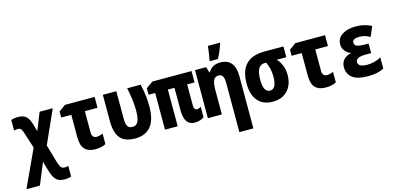

<svg xmlns="http://www.w3.org/2000/svg" viewBox="-84 -1332 4409 2133"><g transform="rotate(-15 2120.0 -265.5)"><path d="M449 245Q405 245 375.5 230.5Q346 216 325.5 179.5Q305 143 288 80L263 -6L162 240H7L204 -186L147 -364Q134 -405 121.5 -418Q109 -431 86 -431Q67 -431 43 -424V-547Q59 -552 79.5 -555.5Q100 -559 124 -559Q189 -559 221 -525Q253 -491 273 -414L290 -351L371 -553H522L351 -171L406 20Q418 60 427.5 81Q437 102 449.5 109.5Q462 117 481 117Q503 117 523 110V233Q510 237 492 241Q474 245 449 245Z M864 10Q784 10 743 -32Q702 -74 702 -174V-429H586V-498L662 -554H1004V-429H858V-181Q858 -150 873 -135Q888 -120 912 -120Q928 -120 946.5 -124.5Q965 -129 984 -137V-17Q961 -4 931 3Q901 10 864 10Z M1322 9Q1199 8 1148.5 -57Q1098 -122 1098 -249V-553H1253V-235Q1253 -176 1269.5 -149.5Q1286 -123 1326 -123Q1369 -123 1389.5 -161.5Q1410 -200 1410 -294Q1410 -355 1401.5 -419Q1393 -483 1378 -553H1533Q1550 -478 1557 -419.5Q1564 -361 1564 -296Q1564 -141 1502 -66Q1440 9 1322 9Z M2006 10Q1887 10 1887 -164V-422H1811V0H1665V-422H1589V-497L1668 -553H2118V-422H2033V-179Q2033 -127 2068 -127Q2080 -127 2092.5 -132Q2105 -137 2114 -144V-23Q2098 -10 2070.5 0Q2043 10 2006 10Z M2158 0V-553H2286L2305 -489H2312Q2333 -523 2366 -543Q2399 -563 2450 -563Q2531 -563 2574 -512.5Q2617 -462 2617 -360V240H2456V-322Q2456 -380 2441 -404Q2426 -428 2396 -428Q2353 -428 2336 -392.5Q2319 -357 2319 -280V0ZM2343 -621Q2347 -638 2352 -668Q2357 -698 2360.5 -729Q2364 -760 2366 -776H2504V-764Q2491 -727 2474.5 -686.5Q2458 -646 2435 -606H2343Z M2905 10Q2794 10 2733.5 -60Q2673 -130 2673 -260Q2673 -406 2743 -479.5Q2813 -553 2958 -553H3175V-429H3065Q3100 -393 3119 -344.5Q3138 -296 3138 -234Q3138 -161 3110 -106Q3082 -51 3030 -20.5Q2978 10 2905 10ZM2906 -117Q2981 -117 2981 -260Q2981 -309 2971.5 -349Q2962 -389 2943 -429H2930Q2878 -429 2854 -388Q2830 -347 2830 -261Q2830 -117 2906 -117Z M3514 10Q3434 10 3393 -32Q3352 -74 3352 -174V-429H3236V-498L3312 -554H3654V-429H3508V-181Q3508 -150 3523 -135Q3538 -120 3562 -120Q3578 -120 3596.5 -124.5Q3615 -129 3634 -137V-17Q3611 -4 3581 3Q3551 10 3514 10Z M4005 10Q3875 10 3819.5 -34.5Q3764 -79 3764 -152Q3764 -195 3780.5 -222Q3797 -249 3823 -264.5Q3849 -280 3877 -286V-291Q3857 -298 3837 -313.5Q3817 -329 3803.5 -353.5Q3790 -378 3790 -412Q3790 -483 3851 -521.5Q3912 -560 4009 -560Q4056 -560 4099 -550Q4142 -540 4187 -518L4138 -404Q4107 -421 4080 -429.5Q4053 -438 4018 -438Q3979 -438 3957.5 -427Q3936 -416 3936 -391Q3936 -362 3965.5 -350.5Q3995 -339 4051 -339H4097V-229H4041Q3973 -229 3946 -214Q3919 -199 3919 -172Q3919 -145 3944.5 -130Q3970 -115 4023 -115Q4109 -115 4183 -157V-28Q4144 -8 4101.5 1Q4059 10 4005 10Z"/></g></svg>

Font: Noto Sans Mono Condensed Black
Style: Regular
Weight: 900
Width: 3
Designer: Monotype Design Team
Foundry: Monotype Imaging Inc.
Version: Version 2.014